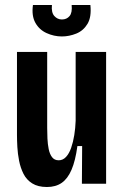

<svg xmlns="http://www.w3.org/2000/svg" viewBox="-20 -736 497 769"><path d="M168 13Q132 13 109 -1.5Q86 -16 74 -40Q62 -64 56.5 -92Q51 -120 49.5 -147Q48 -174 48 -195V-528H169V-224Q169 -203 170 -181Q171 -159 175 -139Q179 -119 188.5 -106.5Q198 -94 215 -94Q232 -94 244.5 -107.5Q257 -121 265 -144Q273 -167 277.5 -195Q282 -223 283 -252V-528H405V-215V0H308L309 -151H290Q282 -92 266.5 -56Q251 -20 227 -3.5Q203 13 168 13ZM112 -716H188Q185 -686 197.5 -672Q210 -658 228 -658Q247 -658 258.5 -671.5Q270 -685 267 -716H342Q347 -668 330.5 -640.5Q314 -613 285.5 -601.5Q257 -590 228 -590Q196 -590 166.5 -603.5Q137 -617 121.5 -645Q106 -673 112 -716Z"/></svg>

Font: Bricolage Grotesque Condensed SemiBold
Style: Regular
Weight: 600
Width: 3
Designer: Mathieu Triay
Foundry: Atelier Triay
Version: Version 1.000;gftools[0.9.30]